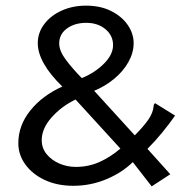

<svg xmlns="http://www.w3.org/2000/svg" viewBox="-20 -649 665 681"><path d="M518 12 451 -74Q412 -36 356.5 -13Q301 10 240 10Q183 10 139 -10.5Q95 -31 70 -65.5Q45 -100 45 -141Q45 -204 87.5 -257Q130 -310 201 -342Q114 -427 114 -496Q114 -533 137 -563.5Q160 -594 199 -611.5Q238 -629 285 -629Q336 -629 374 -610Q412 -591 433 -560.5Q454 -530 454 -496Q454 -462 435.5 -429Q417 -396 385 -369.5Q353 -343 314 -327L458 -169Q489 -200 506 -224.5Q523 -249 525 -273Q525 -279 530 -283L601 -239Q580 -209 555 -178.5Q530 -148 503 -121L584 -31ZM270 -372Q315 -390 348 -422.5Q381 -455 381 -489Q381 -523 354 -545.5Q327 -568 286 -568Q245 -568 217.5 -548Q190 -528 190 -495Q190 -469 212.5 -438.5Q235 -408 270 -372ZM249 -57Q294 -57 333 -74.5Q372 -92 407 -122L248 -296Q198 -272 163 -232.5Q128 -193 128 -152Q128 -123 146 -101.5Q164 -80 191.5 -68.5Q219 -57 249 -57Z"/></svg>

Font: Inconsolata Expanded Thin
Style: Regular
Weight: 100
Width: 7
Monospace: yes
Designer: Raph Levien, Cyreal, Brenton Simpson
Foundry: Raph Levien, Cyreal, Google
Version: Version 3.100; ttfautohint (v1.8.4.7-5d5b)